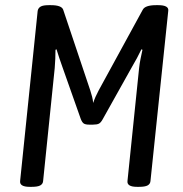

<svg xmlns="http://www.w3.org/2000/svg" viewBox="-20 -722 710 744"><path d="M95 2Q55 2 58 -21L126 -680Q128 -691 137.5 -696.5Q147 -702 169 -702H177Q219 -702 225 -684L330 -371Q334 -359 337 -347Q340 -335 341 -323Q349 -347 362 -371L533 -684Q542 -702 585 -702H593Q635 -702 632 -680L563 -20Q562 -9 552 -3.5Q542 2 519 2H511Q471 2 474 -21L519 -458Q521 -476 524.5 -493.5Q528 -511 532 -529L528 -531Q520 -514 510.5 -496.5Q501 -479 491 -462L378 -260Q371 -247 363.5 -243Q356 -239 340 -239H326Q311 -239 304.5 -243.5Q298 -248 293 -261L222 -462Q216 -479 210 -496.5Q204 -514 199 -531L195 -529Q195 -494 192 -458L147 -20Q146 -9 136 -3.5Q126 2 103 2Z"/></svg>

Font: Asap Condensed Condensed Regular
Style: Italic
Weight: 400
Width: 3
Italic angle: -6°
Designer: Pablo Cosgaya
Foundry: Omnibus-Type
Version: Version 3.001; ttfautohint (v1.8.4.7-5d5b)